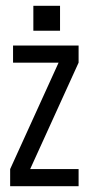

<svg xmlns="http://www.w3.org/2000/svg" viewBox="-20 -642 306 662"><path d="M251 -485V-426H25V-485ZM182 -426H251L84 -59H15ZM251 -59V0H15V-59ZM95 -536V-622H187V-536Z"/></svg>

Font: Teko Variable Light
Style: Regular
Weight: 300
Designer: Manushi Parikh, Jonny Pinhorn
Foundry: Indian Type Foundry
Version: Version 3.000